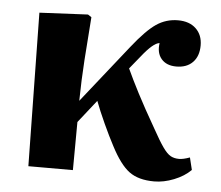

<svg xmlns="http://www.w3.org/2000/svg" viewBox="-44 -577 737 640"><g transform="rotate(5 324.5 -257.0)"><path d="M494 14Q441 14 410 -9Q379 -32 348 -92Q332 -122 313 -163.5Q294 -205 282 -237L222 -161L221 0H72L64 -513L226 -521L238 -513Q232 -436 227.5 -369Q223 -302 222 -232L376 -426Q422 -484 454.5 -506Q487 -528 527 -528Q565 -528 587 -507Q609 -486 609 -451Q609 -415 589 -394.5Q569 -374 534 -374Q501 -374 484 -394Q467 -414 472 -447Q451 -445 413 -397L378 -354Q394 -319 417.5 -273.5Q441 -228 479 -162Q501 -122 515.5 -101.5Q530 -81 542 -74.5Q554 -68 570 -68Q584 -68 606 -76L616 -35Q594 -13 560 0.5Q526 14 494 14Z"/></g></svg>

Font: Literata 36pt
Style: Bold
Weight: 700
Designer: Latin by Veronika Burian and Jose Scaglione. Greek by Irene Vlachou. Cyrillic by Vera Evstafieva.
Foundry: TypeTogether
Version: Version 3.002